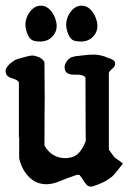

<svg xmlns="http://www.w3.org/2000/svg" viewBox="-23 -662 471 690"><path d="M244.1 -515.6Q231.4 -519.5 223.6 -536.1Q214.8 -556.6 214.8 -573.2Q214.8 -590.8 223.6 -608.4Q242.2 -641.6 270.5 -641.6Q297.9 -641.6 316.4 -608.4Q327.1 -586.9 327.1 -568.4Q327.1 -550.8 316.4 -536.1Q298.8 -512.7 267.6 -512.7Q255.9 -512.7 244.1 -515.6ZM97.7 -515.6Q85 -519.5 77.1 -536.1Q68.4 -556.6 68.4 -573.2Q68.4 -590.8 77.1 -608.4Q95.7 -641.6 124 -641.6Q151.4 -641.6 169.9 -608.4Q180.7 -586.9 180.7 -568.4Q180.7 -550.8 169.9 -536.1Q152.3 -512.7 121.1 -512.7Q109.4 -512.7 97.7 -515.6ZM418.9 -74.2Q394.5 -43 386.2 -33.7Q377.9 -24.4 359.4 -13.2Q340.8 -2 307.6 8.8Q296.9 8.8 291 4.4Q285.2 0 277.8 -12.2Q270.5 -24.4 262.7 -33.2Q255.9 -34.2 253.4 -33.7Q251 -33.2 244.6 -30.8Q238.3 -28.3 235.4 -27.3Q224.6 -24.4 195.3 -12.2Q166 0 145.5 0H140.6Q108.4 -1 85 -22.5Q56.6 -47.9 45.9 -92.8V-172.9Q45.9 -167 44.9 -167V-366.2Q40 -375 22.5 -379.9Q4.9 -384.8 0 -394.5Q-5.9 -407.2 0 -417Q3.9 -423.8 8.3 -428.7Q12.7 -433.6 19 -438Q25.4 -442.4 28.8 -444.8Q32.2 -447.3 41.5 -450.2Q50.8 -453.1 53.2 -453.6Q55.7 -454.1 67.4 -457.5Q79.1 -460.9 81.1 -460.9Q94.7 -463.9 103.5 -460.9Q128.9 -455.1 136.7 -438.5Q137.7 -368.2 137.7 -311.5Q137.7 -300.8 137.2 -258.8Q136.7 -216.8 136.7 -138.7Q163.1 -93.8 210.9 -93.8Q219.7 -93.8 223.6 -94.7Q247.1 -97.7 260.7 -112.8Q274.4 -127.9 285.2 -155.3Q285.2 -196.3 284.7 -210Q284.2 -223.6 284.2 -383.8Q276.4 -393.6 256.8 -393.6H242.2Q220.7 -393.6 212.9 -405.3Q209 -412.1 209 -419.9Q209 -431.6 218.8 -444.3Q222.7 -449.2 227.5 -452.6Q232.4 -456.1 238.3 -457.5Q244.1 -459 248.5 -460Q252.9 -460.9 261.7 -461.4Q270.5 -461.9 274.4 -462.9Q294.9 -465.8 312.5 -465.8Q337.9 -465.8 363.3 -455.1Q364.3 -454.1 368.2 -453.1Q372.1 -452.1 374 -451.2Q376 -450.2 378.9 -448.7Q381.8 -447.3 383.3 -446.3Q384.8 -445.3 386.7 -443.4Q388.7 -441.4 389.6 -439Q390.6 -436.5 390.6 -433.6V-430.7Q390.6 -423.8 380.4 -415Q370.1 -406.2 368.2 -400.4V-124Q384.8 -101.6 387.2 -98.1Q389.6 -94.7 398.9 -88.9Q408.2 -83 418.9 -74.2Z"/></svg>

Font: LPEducational
Style: Medium
Weight: 500
Designer: Based on Essays1743, by John Stracke, which says:

Based on the typeface in a 1743 English translation of the essays of 
Version: Version 001.204